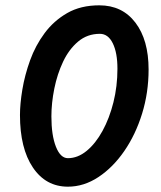

<svg xmlns="http://www.w3.org/2000/svg" viewBox="-20 -696 605 721"><path d="M235 5Q152 5 103.5 -67Q55 -139 55 -264Q55 -306 64 -360Q73 -414 93 -469.5Q113 -525 147.5 -571.5Q182 -618 232.5 -647Q283 -676 353 -676Q439 -676 488.5 -611Q538 -546 538 -435Q538 -348 513.5 -269Q489 -190 446.5 -128.5Q404 -67 349.5 -31Q295 5 235 5ZM235 -102Q272 -102 305.5 -129.5Q339 -157 365 -204.5Q391 -252 406 -312Q421 -372 421 -438Q421 -498 403.5 -533.5Q386 -569 355 -569Q308 -569 273.5 -540Q239 -511 217 -464.5Q195 -418 184 -363.5Q173 -309 173 -259Q173 -188 190 -145Q207 -102 235 -102Z"/></svg>

Font: Edu VIC WA NT Beginner
Style: Bold
Weight: 700
Designer: Tina and Corey Anderson
Foundry: Google for Education
Version: Version 1.003